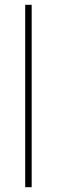

<svg xmlns="http://www.w3.org/2000/svg" viewBox="-20 -780 236 800"><path d="M112 0H85V-760H112Z"/></svg>

Font: Noto Sans Display Thin
Style: Regular
Weight: 250
Designer: Monotype Design Team
Foundry: Monotype Imaging Inc.
Version: Version 1.900